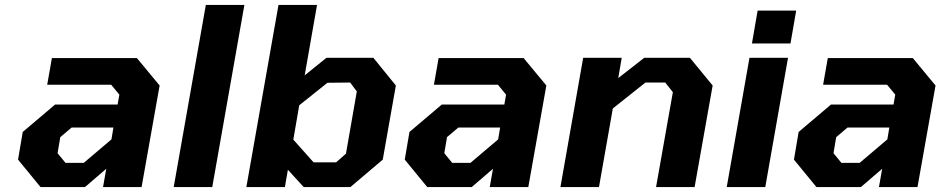

<svg xmlns="http://www.w3.org/2000/svg" viewBox="-20 -757 3806 777"><path d="M144 0 53 -111 72 -223 203 -334H456L463 -374L430 -414H171L190 -522H534L626 -411L553 0H397L410 -74L324 0ZM245 -98H319L431 -193L439 -241H270L224 -202L213 -137Z M683 0 813 -737H969L839 0Z M977 0 1107 -737H1263L1213 -452L1301 -523H1491L1582 -411L1529 -111L1398 0H1209L1145 -70L1133 0ZM1249 -100H1340L1380 -135L1424 -387L1397 -423L1305 -422L1191 -331L1167 -192Z M1709 0 1618 -111 1637 -223 1768 -334H2021L2028 -374L1995 -414H1736L1755 -522H2099L2191 -411L2118 0H1962L1975 -74L1889 0ZM1810 -98H1884L1996 -193L2004 -241H1835L1789 -202L1778 -137Z M2248 0 2340 -523H2496L2482 -441L2587 -523H2772L2864 -411L2791 0H2635L2703 -384L2672 -423H2592L2460 -318L2404 0Z M3023 -581 3046 -714H3202L3179 -581ZM2921 0 3013 -523H3169L3077 0Z M3284 0 3193 -111 3212 -223 3343 -334H3596L3603 -374L3570 -414H3311L3330 -522H3674L3766 -411L3693 0H3537L3550 -74L3464 0ZM3385 -98H3459L3571 -193L3579 -241H3410L3364 -202L3353 -137Z"/></svg>

Font: Tomorrow SemiBold
Style: Italic
Weight: 600
Italic angle: -10°
Designer: Tony de Marco, Monica Rizzolli
Foundry: Just in Type
Version: Version 2.002